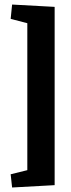

<svg xmlns="http://www.w3.org/2000/svg" viewBox="-20 -706 314 844"><path d="M33.2 118.2 26.9 60.1 100.1 42V-604L26.9 -623L33.2 -686L220.2 -675.8V107.9Z"/></svg>

Font: Grenze
Style: Bold
Weight: 700
Designer: Renata Polastri
Foundry: Omnibus-Type
Version: Version 1.002;PS 001.002;hotconv 1.0.88;makeotf.lib2.5.64775